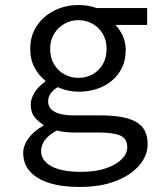

<svg xmlns="http://www.w3.org/2000/svg" viewBox="-20 -518 640 762"><path d="M296 224Q225 224 175 208Q125 192 98.5 162Q72 132 72 89Q72 60 92.5 31.5Q113 3 152 -19V-23Q133 -34 117.5 -53Q102 -72 102 -103Q102 -126 117 -150.5Q132 -175 160 -194V-198Q135 -217 117.5 -249Q100 -281 100 -324Q100 -377 126.5 -416Q153 -455 196.5 -476.5Q240 -498 291 -498Q332 -498 363 -486H564V-419H438Q455 -402 467 -376Q479 -350 479 -321Q479 -269 454 -231.5Q429 -194 386.5 -174Q344 -154 291 -154Q272 -154 250.5 -158.5Q229 -163 209 -172Q191 -161 181 -147Q171 -133 171 -116Q171 -88 197.5 -74Q224 -60 272 -60H381Q475 -60 520.5 -34Q566 -8 566 54Q566 99 533 138Q500 177 439.5 200.5Q379 224 296 224ZM291 -209Q322 -209 347.5 -223Q373 -237 388 -263Q403 -289 403 -324Q403 -358 388 -383.5Q373 -409 347.5 -423.5Q322 -438 291 -438Q261 -438 235.5 -423.5Q210 -409 194.5 -383.5Q179 -358 179 -324Q179 -289 194.5 -263Q210 -237 235.5 -223Q261 -209 291 -209ZM302 164Q359 164 400 150Q441 136 463 114Q485 92 485 67Q485 32 457.5 20Q430 8 374 8H279Q258 8 239.5 6Q221 4 205 0Q171 19 157 39.5Q143 60 143 81Q143 119 183.5 141.5Q224 164 302 164Z"/></svg>

Font: Source Code Pro ExtraLight
Style: Regular
Weight: 200
Monospace: yes
Designer: Paul D. Hunt, Teo Tuominen
Foundry: Adobe
Version: Version 1.026;hotconv 1.1.0;makeotfexe 2.6.0